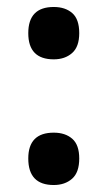

<svg xmlns="http://www.w3.org/2000/svg" viewBox="-20 -522 308 550"><path d="M61 -427Q61 -502 134 -502Q167 -502 187 -484.5Q207 -467 207 -427Q207 -388 186.5 -370Q166 -352 134 -352Q61 -352 61 -427ZM61 -68Q61 -142 134 -142Q167 -142 187 -124.5Q207 -107 207 -68Q207 -28 186.5 -10Q166 8 134 8Q61 8 61 -68Z"/></svg>

Font: Noto Serif Armenian SmBd Narrow
Style: Regular
Weight: 600
Width: 4
Designer: Monotype Design team
Foundry: Monotype Imaging Inc.
Version: Version 1.000